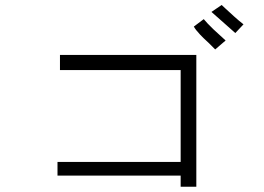

<svg xmlns="http://www.w3.org/2000/svg" viewBox="-20 -835 1040 755"><path d="M851.6 -815.4 811.5 -788.1 861.3 -744.1 905.3 -705.1 937.5 -739.3Q920.9 -752 900.4 -770.5Q888.7 -781.2 866.2 -801.8ZM781.2 -759.8 742.2 -730.5Q749 -717.8 766.6 -699.2Q777.3 -687.5 800.8 -666L826.2 -640.6L867.2 -675.8Q838.9 -701.2 819.3 -719.7Q793 -745.1 781.2 -759.8ZM215.8 -619.1V-559.6H690.4V-198.2H206.1V-144.5H690.4V-100.6H752V-619.1Z"/></svg>

Font: DotumChe
Style: Regular
Weight: 400
Monospace: yes
Version: Version 2.21